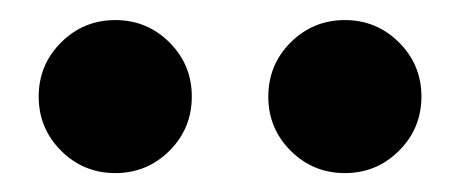

<svg xmlns="http://www.w3.org/2000/svg" viewBox="-20 -665 470 196"><path d="M42.4 -621.7Q65.2 -644.5 97.7 -644.5Q130.1 -644.5 153 -621.7Q175.8 -598.9 175.8 -566.4Q175.8 -533.9 153 -511.1Q130.1 -488.3 97.7 -488.3Q65.2 -488.3 42.4 -511.1Q19.5 -533.9 19.5 -566.4Q19.5 -598.9 42.4 -621.7ZM276.7 -621.7Q299.6 -644.5 332 -644.5Q364.5 -644.5 387.3 -621.7Q410.2 -598.9 410.2 -566.4Q410.2 -533.9 387.3 -511.1Q364.5 -488.3 332 -488.3Q299.6 -488.3 276.7 -511.1Q253.9 -533.9 253.9 -566.4Q253.9 -598.9 276.7 -621.7Z"/></svg>

Font: Orelega One
Style: Regular
Weight: 400
Version: Version 1.1 ; ttfautohint (v1.8.3)